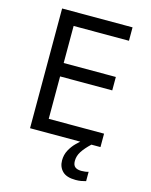

<svg xmlns="http://www.w3.org/2000/svg" viewBox="-135 -800 870 1106"><g transform="rotate(15 300.0 -247.0)"><path d="M95 0V-714H515V-634H185V-413H496V-333H185V-80H515V0ZM425 220Q371 220 346 195Q321 170 321 131Q321 98 335.5 70.5Q350 43 371.5 21.5Q393 0 413 -15L461 0Q428 31 410.5 58Q393 85 393 115Q393 140 406 150.5Q419 161 444 161Q455 161 466.5 159.5Q478 158 486 155V211Q472 215 457.5 217.5Q443 220 425 220Z"/></g></svg>

Font: Noto Sans Mono
Style: Regular
Weight: 400
Designer: Monotype Design Team
Foundry: Monotype Imaging Inc.
Version: Version 2.014